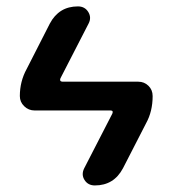

<svg xmlns="http://www.w3.org/2000/svg" viewBox="-20 -560 540 600"><path d="M87.9 -214.8Q69.3 -214.8 55.7 -228Q42 -241.2 42 -259.8Q42 -305.7 63.5 -344.7L135.7 -486.3Q164.1 -540 223.6 -540Q245.1 -540 255.9 -522.5Q266.6 -504.9 256.8 -486.3L168.9 -315.4Q165 -305.7 174.8 -304.7H412.1Q430.7 -304.7 443.8 -292Q457 -279.3 457 -259.8Q457 -211.9 436.5 -174.8L364.3 -34.2Q335.9 19.5 276.4 19.5Q254.9 19.5 244.1 2.4Q233.4 -14.6 243.2 -34.2L331.1 -205.1Q335 -214.8 325.2 -214.8Z"/></svg>

Font: Rounded-X Mgen+ 2m medium
Style: Regular
Weight: 500
Designer: [Source Han Sans]
Ryoko NISHIZUKA  (kana & ideographs); Paul D. Hunt (Latin, Greek & Cyrillic); Wenlong ZHANG  (bopomofo
Version: Version 1.059.20150602